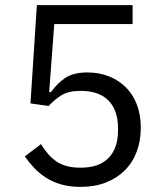

<svg xmlns="http://www.w3.org/2000/svg" viewBox="-20 -718 640 750"><path d="M498 -624H192L172 -358H179Q204 -393 235.5 -414Q267 -435 322 -435Q367 -435 405 -420Q443 -405 471 -377.5Q499 -350 514.5 -310Q530 -270 530 -219Q530 -168 514 -125.5Q498 -83 467.5 -52.5Q437 -22 393.5 -5Q350 12 295 12Q251 12 217.5 2Q184 -8 158 -25Q132 -42 112.5 -63Q93 -84 77 -107L140 -155Q153 -134 167.5 -117Q182 -100 199.5 -88Q217 -76 240 -69.5Q263 -63 295 -63Q367 -63 404 -101Q441 -139 441 -208V-218Q441 -287 404 -325Q367 -363 295 -363Q247 -363 219.5 -345.5Q192 -328 170 -304L99 -314L124 -698H498Z"/></svg>

Font: IBM Plex Sans KR
Style: Regular
Weight: 400
Designer: Mike Abbink; Paul van der Laan; Pieter van Rosmalen; Wujin Sim; Chorong Kim; Dohee Lee;
Foundry: Sandoll Inc.
Version: Version 1.000